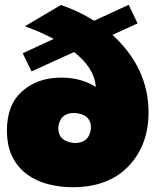

<svg xmlns="http://www.w3.org/2000/svg" viewBox="-20 -773 657 804"><path d="M284 11Q231 11 181.5 -1.8Q132 -14.5 93.2 -42.8Q54.5 -71 31.8 -116.5Q9 -162 9 -227Q9 -335 73.5 -391.5Q138 -448 236 -448Q320 -448 381 -409Q376 -488 290 -555L112 -474L75 -550L205 -610Q149 -640 84 -663L235 -752Q310 -727 374 -686L519 -753L556 -675L451 -627Q602 -488 602 -303Q602 -165 518 -77Q434 11 284 11ZM292 -174Q355 -174 361 -237Q361 -296 291 -300Q230 -300 224 -238Q224 -180 292 -174Z"/></svg>

Font: Argentum Novus Black
Style: Regular
Weight: 900
Designer: Julieta Ulanovsky (font) & Cristiano Sobral (main changes)
Foundry: Julieta Ulanovsky (font) & Cristiano Sobral (main changes)
Version: Version 3.00;November 27, 2020;FontCreator 13.0.0.2655 64-bi